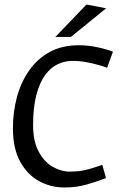

<svg xmlns="http://www.w3.org/2000/svg" viewBox="-20 -826 536 858"><path d="M267.7 11.8Q206.2 11.8 153.8 -17Q101.5 -45.9 69.6 -104.6Q37.7 -163.3 37.7 -253.3Q37.7 -324 55.2 -390.3Q72.8 -456.7 109 -509.3Q145.2 -561.9 200.7 -592.9Q256.2 -623.8 332.1 -623.8Q373.1 -623.8 415.3 -614.9Q457.5 -605.9 484.7 -594.9L458.7 -523.3Q442.8 -529.3 418.6 -536.1Q394.4 -543 365 -548.4Q335.7 -553.9 304.1 -553.9Q269.6 -553.9 237.9 -539Q206.3 -524.1 181.6 -490.5Q157 -456.8 142.5 -401.8Q127.9 -346.8 127.9 -266.7Q127.9 -194.7 152.8 -148.5Q177.6 -102.2 215.4 -80.7Q253.2 -59.1 291.8 -59.1Q338.5 -59.1 375 -69.6Q411.5 -80.2 437.2 -89.2L453.7 -30.1Q418.5 -16.6 371 -2.4Q323.6 11.8 267.7 11.8ZM227.5 -661.1 366.5 -805.7 454.4 -789 297 -661.1Z"/></svg>

Font: Ancizar Sans Thin
Style: Italic
Weight: 100
Italic angle: -4°
Designer: Cesar Puertas, Viviana Monsalve, Julian Moncada, Julian Prieto, Jose Castro, Mariel Hernandez, Felipe Aragon, Sara Alarc
Version: Version 8.100